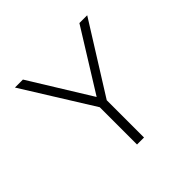

<svg xmlns="http://www.w3.org/2000/svg" viewBox="-142 -707 834 834"><g transform="rotate(-45 275.0 -290.0)"><path d="M52 -565 252 -244V-15H295V-244L496 -565H448L274 -285L101 -565Z"/></g></svg>

Font: Charger Sport
Style: HL
Weight: 100
Designer: Jasper
Foundry: Cannot Into Space Fonts
Version: Version 1.1